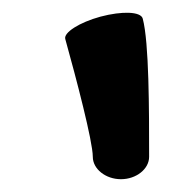

<svg xmlns="http://www.w3.org/2000/svg" viewBox="-20 -945 293 300"><path d="M82 -884C99 -823 125 -724 125 -700C125 -681 145 -665 169 -665C193 -665 213 -681 213 -700C213 -773 213 -879 203 -916C200 -927 171 -928 137 -919C104 -910 79 -894 82 -884Z"/></svg>

Font: Nupuram
Style: Bold
Weight: 700
Designer: Santhosh Thottingal (santhosh.thottingal@gmail.com)
Foundry: SMC
Version: Version 1.000